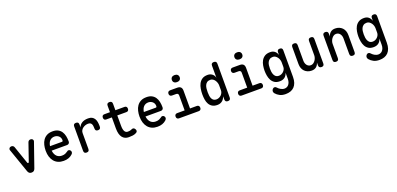

<svg xmlns="http://www.w3.org/2000/svg" viewBox="19 -1988 7162 3461"><g transform="rotate(-20 3600.0 -257.0)"><path d="M230 -43 70 -502Q66 -514 68 -524.5Q70 -535 76.5 -543Q83 -551 93.5 -555.5Q104 -560 117 -560Q135 -560 149 -550Q163 -540 169 -521L284 -188Q289 -173 300 -173Q311 -173 316 -188L431 -521Q437 -540 451 -550Q465 -560 483 -560Q496 -560 506.5 -555.5Q517 -551 523.5 -543Q530 -535 532 -524.5Q534 -514 530 -502L370 -43Q361 -17 345 -3.5Q329 10 300 10Q272 10 255.5 -3.5Q239 -17 230 -43Z M1059 -141Q1080 -141 1093 -125.5Q1106 -110 1106 -91Q1106 -80 1101.5 -70.5Q1097 -61 1083 -48Q1067 -34 1049 -23Q1031 -12 1010 -4.5Q989 3 965.5 6.5Q942 10 916 10Q857 10 811.5 -10Q766 -30 735 -67Q704 -104 687.5 -156Q671 -208 671 -272Q671 -328 683.5 -380.5Q696 -433 724 -473Q752 -513 796.5 -536.5Q841 -560 906 -560Q967 -560 1007.5 -539Q1048 -518 1073 -481Q1098 -444 1108.5 -395Q1119 -346 1119 -289Q1119 -267 1105.5 -252.5Q1092 -238 1069 -238H773Q778 -200 790.5 -172Q803 -144 822 -126Q841 -108 865.5 -99Q890 -90 918 -90Q961 -90 988 -103.5Q1015 -117 1030 -128Q1038 -136 1044.5 -138.5Q1051 -141 1059 -141ZM773 -324H1006Q1011 -324 1016 -329.5Q1021 -335 1021 -353Q1021 -373 1013.5 -392Q1006 -411 991 -426Q976 -441 954.5 -450.5Q933 -460 906 -460Q877 -460 854 -450Q831 -440 814.5 -422Q798 -404 788 -379.5Q778 -355 773 -324Z M1355 10Q1329 10 1316.5 -2.5Q1304 -15 1304 -42V-509Q1304 -535 1316.5 -547.5Q1329 -560 1355 -560Q1381 -560 1393.5 -547.5Q1406 -535 1406 -509V-455Q1424 -504 1470 -532Q1516 -560 1588 -560Q1633 -560 1661.5 -544.5Q1690 -529 1707 -502Q1724 -475 1730.5 -439Q1737 -403 1737 -362V-350Q1737 -324 1724.5 -311Q1712 -298 1685 -298Q1659 -298 1646.5 -311Q1634 -324 1634 -350V-360Q1634 -381 1631 -401Q1628 -421 1620 -436.5Q1612 -452 1596 -461Q1580 -470 1554 -470Q1529 -470 1503 -461.5Q1477 -453 1455 -437Q1433 -421 1419.5 -397.5Q1406 -374 1406 -345V-42Q1406 -15 1393.5 -2.5Q1381 10 1355 10Z M2277 -530Q2301 -530 2312.5 -516.5Q2324 -503 2324 -480Q2324 -457 2312.5 -443.5Q2301 -430 2277 -430H2102V-234Q2102 -161 2122 -125.5Q2142 -90 2182 -90Q2201 -90 2219 -93Q2237 -96 2258 -106Q2280 -117 2297 -111Q2314 -105 2326 -84Q2339 -62 2334 -44Q2329 -26 2308 -16Q2277 1 2241.5 5.5Q2206 10 2165 10Q2127 10 2096 -3.5Q2065 -17 2043 -45Q2021 -73 2009.5 -116Q1998 -159 1998 -218V-430H1889Q1866 -430 1854.5 -443.5Q1843 -457 1843 -480Q1843 -503 1854.5 -516.5Q1866 -530 1890 -530H1998V-653Q1998 -680 2011 -692.5Q2024 -705 2050 -705Q2076 -705 2089 -692.5Q2102 -680 2102 -653V-530Z M2859 -141Q2880 -141 2893 -125.5Q2906 -110 2906 -91Q2906 -80 2901.5 -70.5Q2897 -61 2883 -48Q2867 -34 2849 -23Q2831 -12 2810 -4.5Q2789 3 2765.5 6.5Q2742 10 2716 10Q2657 10 2611.5 -10Q2566 -30 2535 -67Q2504 -104 2487.5 -156Q2471 -208 2471 -272Q2471 -328 2483.5 -380.5Q2496 -433 2524 -473Q2552 -513 2596.5 -536.5Q2641 -560 2706 -560Q2767 -560 2807.5 -539Q2848 -518 2873 -481Q2898 -444 2908.5 -395Q2919 -346 2919 -289Q2919 -267 2905.5 -252.5Q2892 -238 2869 -238H2573Q2578 -200 2590.5 -172Q2603 -144 2622 -126Q2641 -108 2665.5 -99Q2690 -90 2718 -90Q2761 -90 2788 -103.5Q2815 -117 2830 -128Q2838 -136 2844.5 -138.5Q2851 -141 2859 -141ZM2573 -324H2806Q2811 -324 2816 -329.5Q2821 -335 2821 -353Q2821 -373 2813.5 -392Q2806 -411 2791 -426Q2776 -441 2754.5 -450.5Q2733 -460 2706 -460Q2677 -460 2654 -450Q2631 -440 2614.5 -422Q2598 -404 2588 -379.5Q2578 -355 2573 -324Z M3508 -100Q3531 -100 3543.5 -86.5Q3556 -73 3556 -50Q3556 -27 3543.5 -13.5Q3531 0 3508 0H3130Q3107 0 3094.5 -13.5Q3082 -27 3082 -50Q3082 -73 3094.5 -86.5Q3107 -100 3130 -100H3274V-386Q3274 -408 3263 -419Q3252 -430 3230 -430H3151Q3128 -430 3115 -443.5Q3102 -457 3102 -480Q3102 -503 3115 -516.5Q3128 -530 3151 -530H3288Q3333 -530 3355 -508Q3377 -486 3377 -441V-100ZM3320 -626Q3285 -626 3265 -644Q3245 -662 3245 -693Q3245 -724 3265 -742.5Q3285 -761 3320 -761Q3355 -761 3375 -742.5Q3395 -724 3395 -693Q3395 -662 3375 -644Q3355 -626 3320 -626Z M4065 10Q4039 10 4026 -3Q4013 -16 4013 -42V-102Q4004 -77 3991 -56.5Q3978 -36 3960 -21.5Q3942 -7 3918.5 1.5Q3895 10 3864 10Q3805 10 3767 -13.5Q3729 -37 3708 -75Q3687 -113 3679.5 -161.5Q3672 -210 3672 -260Q3672 -313 3680.5 -366.5Q3689 -420 3711.5 -463Q3734 -506 3774.5 -533Q3815 -560 3879 -560Q3932 -560 3968 -531Q4004 -502 4013 -457V-688Q4013 -715 4026 -727.5Q4039 -740 4065 -740Q4091 -740 4104 -727.5Q4117 -715 4117 -688V-42Q4117 -16 4104.5 -3Q4092 10 4065 10ZM3882 -90Q3908 -90 3932 -100.5Q3956 -111 3974 -128.5Q3992 -146 4002.5 -169Q4013 -192 4013 -217V-311Q4013 -336 4004.5 -362Q3996 -388 3981 -410Q3966 -432 3944 -446Q3922 -460 3896 -460Q3856 -460 3832.5 -443Q3809 -426 3796 -398Q3783 -370 3779.5 -335Q3776 -300 3776 -264Q3776 -229 3780.5 -197Q3785 -165 3797 -141Q3809 -117 3830 -103.5Q3851 -90 3882 -90Z M4708 -100Q4731 -100 4743.5 -86.5Q4756 -73 4756 -50Q4756 -27 4743.5 -13.5Q4731 0 4708 0H4330Q4307 0 4294.5 -13.5Q4282 -27 4282 -50Q4282 -73 4294.5 -86.5Q4307 -100 4330 -100H4474V-386Q4474 -408 4463 -419Q4452 -430 4430 -430H4351Q4328 -430 4315 -443.5Q4302 -457 4302 -480Q4302 -503 4315 -516.5Q4328 -530 4351 -530H4488Q4533 -530 4555 -508Q4577 -486 4577 -441V-100ZM4520 -626Q4485 -626 4465 -644Q4445 -662 4445 -693Q4445 -724 4465 -742.5Q4485 -761 4520 -761Q4555 -761 4575 -742.5Q4595 -724 4595 -693Q4595 -662 4575 -644Q4555 -626 4520 -626Z M5216 -115Q5207 -87 5193 -66.5Q5179 -46 5160 -32.5Q5141 -19 5117.5 -12.5Q5094 -6 5067 -6Q5007 -6 4969 -31Q4931 -56 4910 -95.5Q4889 -135 4880.5 -184Q4872 -233 4872 -279Q4872 -327 4880.5 -376.5Q4889 -426 4911.5 -467Q4934 -508 4974.5 -534Q5015 -560 5079 -560Q5132 -560 5166 -532.5Q5200 -505 5214 -457V-508Q5214 -535 5226.5 -547.5Q5239 -560 5265 -560Q5291 -560 5303.5 -547.5Q5316 -535 5316 -508V0Q5316 63 5300 109.5Q5284 156 5254 187Q5224 218 5182 232.5Q5140 247 5089 247Q5022 247 4976 223Q4930 199 4899 162Q4891 152 4887.5 142Q4884 132 4884 122Q4884 113 4887.5 102Q4891 91 4898.5 82Q4906 73 4916 67.5Q4926 62 4938 62Q4948 62 4956.5 66Q4965 70 4973 79Q4984 91 4998 103.5Q5012 116 5028.5 125.5Q5045 135 5064 141Q5083 147 5103 147Q5122 147 5142.5 139Q5163 131 5179 113.5Q5195 96 5205.5 68.5Q5216 41 5216 0ZM5084 -105Q5111 -105 5134.5 -115.5Q5158 -126 5175.5 -143.5Q5193 -161 5203.5 -183Q5214 -205 5214 -228V-316Q5214 -339 5206 -365Q5198 -391 5182.5 -412.5Q5167 -434 5145.5 -448.5Q5124 -463 5098 -463Q5058 -463 5034 -446Q5010 -429 4997 -403Q4984 -377 4980 -345.5Q4976 -314 4976 -284Q4976 -253 4980 -221.5Q4984 -190 4996 -164Q5008 -138 5029 -121.5Q5050 -105 5084 -105Z M5809 -234V-508Q5809 -535 5821.5 -547.5Q5834 -560 5861 -560Q5887 -560 5899.5 -547.5Q5912 -535 5912 -508V-41Q5912 -15 5899.5 -2.5Q5887 10 5862 10Q5837 10 5823.5 -2.5Q5810 -15 5810 -41V-95Q5796 -46 5762 -18Q5728 10 5674 10Q5632 10 5598 -4Q5564 -18 5539 -43.5Q5514 -69 5501 -104.5Q5488 -140 5488 -183V-508Q5488 -535 5500.5 -547.5Q5513 -560 5539 -560Q5566 -560 5578.5 -547.5Q5591 -535 5591 -508V-210Q5591 -186 5597.5 -164Q5604 -142 5616.5 -125Q5629 -108 5647.5 -97.5Q5666 -87 5692 -87Q5718 -87 5739.5 -101.5Q5761 -116 5776.5 -137.5Q5792 -159 5800.5 -185Q5809 -211 5809 -234Z M6191 -316V-42Q6191 -15 6178.5 -2.5Q6166 10 6139 10Q6113 10 6100.5 -2.5Q6088 -15 6088 -42V-509Q6088 -535 6100.5 -547.5Q6113 -560 6138 -560Q6163 -560 6176.5 -547.5Q6190 -535 6190 -509V-455Q6204 -504 6238 -532Q6272 -560 6326 -560Q6368 -560 6402 -546Q6436 -532 6461 -506.5Q6486 -481 6499 -445.5Q6512 -410 6512 -367V-42Q6512 -15 6499.5 -2.5Q6487 10 6461 10Q6434 10 6421.5 -2.5Q6409 -15 6409 -42V-340Q6409 -364 6402.5 -386Q6396 -408 6383.5 -425Q6371 -442 6352.5 -452.5Q6334 -463 6308 -463Q6282 -463 6260.5 -448.5Q6239 -434 6223.5 -412.5Q6208 -391 6199.5 -365Q6191 -339 6191 -316Z M7016 -115Q7007 -87 6993 -66.5Q6979 -46 6960 -32.5Q6941 -19 6917.5 -12.5Q6894 -6 6867 -6Q6807 -6 6769 -31Q6731 -56 6710 -95.5Q6689 -135 6680.5 -184Q6672 -233 6672 -279Q6672 -327 6680.5 -376.5Q6689 -426 6711.5 -467Q6734 -508 6774.5 -534Q6815 -560 6879 -560Q6932 -560 6966 -532.5Q7000 -505 7014 -457V-508Q7014 -535 7026.5 -547.5Q7039 -560 7065 -560Q7091 -560 7103.5 -547.5Q7116 -535 7116 -508V0Q7116 63 7100 109.5Q7084 156 7054 187Q7024 218 6982 232.5Q6940 247 6889 247Q6822 247 6776 223Q6730 199 6699 162Q6691 152 6687.5 142Q6684 132 6684 122Q6684 113 6687.5 102Q6691 91 6698.5 82Q6706 73 6716 67.5Q6726 62 6738 62Q6748 62 6756.5 66Q6765 70 6773 79Q6784 91 6798 103.5Q6812 116 6828.5 125.5Q6845 135 6864 141Q6883 147 6903 147Q6922 147 6942.5 139Q6963 131 6979 113.5Q6995 96 7005.5 68.5Q7016 41 7016 0ZM6884 -105Q6911 -105 6934.5 -115.5Q6958 -126 6975.5 -143.5Q6993 -161 7003.5 -183Q7014 -205 7014 -228V-316Q7014 -339 7006 -365Q6998 -391 6982.5 -412.5Q6967 -434 6945.5 -448.5Q6924 -463 6898 -463Q6858 -463 6834 -446Q6810 -429 6797 -403Q6784 -377 6780 -345.5Q6776 -314 6776 -284Q6776 -253 6780 -221.5Q6784 -190 6796 -164Q6808 -138 6829 -121.5Q6850 -105 6884 -105Z"/></g></svg>

Font: Maple Mono Medium
Style: Regular
Weight: 500
Monospace: yes
Designer: subframe7536
Version: Version 7.000